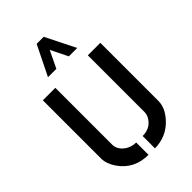

<svg xmlns="http://www.w3.org/2000/svg" viewBox="-223 -816 902 902"><g transform="rotate(-45 228.0 -365.0)"><path d="M130.9 -586.9 204.1 -735.4H251L325.2 -586.9H269.5L227.5 -671.9L186.5 -586.9ZM37.1 -140.6V-527.3H120.1V-150.4Q120.1 -115.2 155.3 -91.8Q178.7 -77.1 207 -77.1V4.9Q113.3 4.9 62.5 -68.4Q37.1 -105.5 37.1 -140.6ZM250 4.9V-77.1Q302.7 -77.1 327.1 -119.1Q335.9 -134.8 335.9 -150.4V-527.3H418.9V-140.6Q418.9 -94.7 377 -49.8Q326.2 3.9 250 4.9Z"/></g></svg>

Font: Post No Bills Jaffna SemiBold
Style: Regular
Weight: 600
Designer: Kosala Senevirathne, Siva Puranthara, Lasantha Premarathna, Tharique Azeez
Foundry: Mooniak
Version: Version 1.220 ; ttfautohint (v1.6)